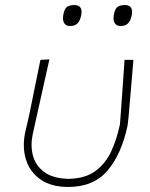

<svg xmlns="http://www.w3.org/2000/svg" viewBox="-20 -731 593 760"><path d="M250 9Q182 9 139.8 -21Q97.5 -51 82.5 -100.5Q67.5 -150 80 -208.5Q84.5 -229 89 -247Q93.5 -265 97 -282.5Q108.5 -339.5 118.8 -390Q129 -440.5 140 -494L175.5 -496Q155.5 -405.5 138.2 -328.5Q121 -251.5 109.5 -199.5Q100 -154.5 110.5 -114.8Q121 -75 155.5 -49.8Q190 -24.5 252 -23Q317 -24.5 357 -53.5Q397 -82.5 419.8 -131Q442.5 -179.5 455 -240Q459.5 -303 464.5 -371.5Q469.5 -440 473 -494H508Q506 -465.5 502.2 -423.2Q498.5 -381 495 -339Q491.5 -297 488.8 -267.5Q486 -238 485 -234Q461.5 -122.5 406.5 -56.8Q351.5 9 250 9ZM457.5 -628Q439.5 -628 432.8 -641.8Q426 -655.5 432.5 -681Q437 -699 447.2 -705Q457.5 -711 474.5 -711Q509 -711 501.5 -671Q497 -648 486.2 -638Q475.5 -628 457.5 -628ZM257.5 -628Q239.5 -628 232.8 -641.8Q226 -655.5 232.5 -681Q237 -699 247.2 -705Q257.5 -711 274.5 -711Q309 -711 301.5 -671Q297 -648 286.2 -638Q275.5 -628 257.5 -628Z"/></svg>

Font: Commissioner Loud Thin
Style: Italic
Weight: 100
Italic angle: -12°
Designer: Kostas Bartsokas
Foundry: Kostas Bartsokas
Version: Version 1.000; ttfautohint (v1.8.3)